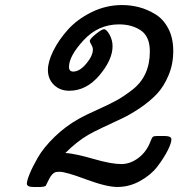

<svg xmlns="http://www.w3.org/2000/svg" viewBox="-20 -726 703 757"><path d="M85.9 -2Q85.9 -13.2 96.9 -40.5Q107.9 -67.9 129.9 -106Q151.9 -144 194.8 -186Q237.8 -228 291 -257.8Q314 -271 362.1 -292.5Q410.2 -314 440.2 -330.6Q470.2 -347.2 503.7 -373.5Q537.1 -399.9 554 -437.5Q570.8 -475.1 570.8 -522.9Q570.8 -582 535.4 -606Q500 -629.9 449.2 -629.9Q367.2 -629.9 309.6 -567.4Q252 -504.9 252 -461.9Q252 -443.8 269 -443.8Q293.9 -443.8 320.1 -474.9Q346.2 -505.9 346.2 -530.8Q346.2 -539.6 340.1 -549.8Q334 -560.1 334 -564Q334 -572.8 357.9 -591.8Q381.8 -610.8 390.1 -610.8Q399.9 -610.8 411.9 -589.4Q423.8 -567.9 423.8 -543.9Q423.8 -490.7 372.3 -429.4Q320.8 -368.2 252.9 -368.2Q216.8 -368.2 192.9 -391.1Q168.9 -414.1 168.9 -450.2Q168.9 -482.4 189.9 -525.1Q210.9 -567.9 247.6 -608.9Q284.2 -649.9 341.1 -678Q397.9 -706.1 460.9 -706.1Q496.1 -706.1 528.6 -697.5Q561 -689 592.5 -669.9Q624 -650.9 643.6 -613.5Q663.1 -576.2 663.1 -524.9Q663.1 -473.1 644.5 -429Q626 -384.8 598.9 -356Q571.8 -327.1 532.5 -300.5Q493.2 -273.9 460 -258.5Q426.8 -243.2 386.5 -224.1Q346.2 -205.1 327.1 -193.8Q283.2 -168 237.8 -123Q276.9 -120.1 347.9 -99.6Q418.9 -79.1 458 -79.1Q494.1 -79.1 526.6 -104Q559.1 -128.9 574.2 -170.9Q579.1 -184.1 583.5 -187Q587.9 -189.9 601.1 -189.9H627Q655.8 -189.9 655.8 -176.8Q655.8 -161.6 640.9 -132.3Q626 -103 601.1 -70.1Q576.2 -37.1 533.2 -12.9Q490.2 11.2 442.9 11.2Q399.9 11.2 319.3 -18.8Q238.8 -48.8 214.8 -48.8Q206.1 -48.8 201.2 -47.9Q185.1 -43.9 173.1 -19Q161.1 5.9 160.2 6.8Q154.3 10.7 140.1 11.2H111.8Q85.9 11.2 85.9 -2Z"/></svg>

Font: CMU Concrete
Style: BoldItalic
Weight: 700
Italic angle: -14.04°
Version: Version 0.7.0